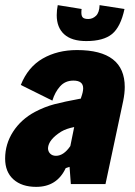

<svg xmlns="http://www.w3.org/2000/svg" viewBox="-31 -717 524 748"><path d="M455 -378Q455 -354 449 -324L380 0H245L240 -67L225 -62Q191 11 110 11Q54 11 21.5 -18Q-11 -47 -11 -99Q-11 -156 20 -204Q51 -252 105 -281Q143 -301 181 -311Q219 -321 284 -333L285 -337Q293 -359 293 -373Q293 -403 255 -403Q223 -403 203 -380.5Q183 -358 173 -325L50 -386Q78 -456 135.5 -489Q193 -522 269 -522Q455 -522 455 -378ZM243 -148 258 -222Q227 -216 207 -204Q158 -173 156 -140Q156 -127 164.5 -118.5Q173 -110 187 -110Q217 -110 243 -148ZM190 -658Q190 -678 194 -697L287 -682Q286 -677 286 -668Q286 -654 292 -648.5Q298 -643 313 -643Q330 -643 343 -655.5Q356 -668 357 -697L454 -682Q439 -612 405.5 -584.5Q372 -557 305 -557Q248 -557 219 -583.5Q190 -610 190 -658Z"/></svg>

Font: Decalotype Black Italic
Style: Regular
Weight: 900
Italic angle: -12°
Designer: Alfredo Marco Pradil
Foundry: Alfredo Marco Pradil
Version: Version 1.0